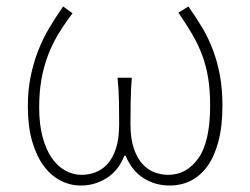

<svg xmlns="http://www.w3.org/2000/svg" viewBox="-20 -560 772 593"><path d="M230 13Q197 13 167.5 -2Q138 -17 115.5 -47Q93 -77 79.5 -123Q66 -169 66 -232Q66 -281 74.5 -323Q83 -365 97.5 -402.5Q112 -440 132 -473.5Q152 -507 175 -540L204 -519Q179 -486 160 -454.5Q141 -423 128 -388.5Q115 -354 108 -315Q101 -276 101 -228Q101 -176 111.5 -137Q122 -98 140 -72Q158 -46 182 -33Q206 -20 232 -20Q253 -20 274 -27.5Q295 -35 311.5 -53Q328 -71 338 -101Q348 -131 348 -177Q348 -207 347.5 -243.5Q347 -280 343 -320H387Q384 -280 383.5 -243.5Q383 -207 383 -177Q383 -131 393.5 -101Q404 -71 420.5 -53Q437 -35 458 -27.5Q479 -20 500 -20Q556 -20 592.5 -71Q629 -122 629 -234Q629 -281 623 -318.5Q617 -356 604.5 -389.5Q592 -423 573.5 -454.5Q555 -486 531 -521L562 -540Q586 -506 605.5 -473Q625 -440 638.5 -403.5Q652 -367 659.5 -325.5Q667 -284 667 -234Q667 -170 654.5 -123Q642 -76 620 -46Q598 -16 568.5 -1.5Q539 13 504 13Q459 13 423 -10Q387 -33 368 -79H364Q346 -33 309.5 -10Q273 13 230 13Z"/></svg>

Font: Kinto Sans Thin
Style: Regular
Weight: 100
Designer: Authors: Ryoko NISHIZUKA  (kana & ideographs); Paul D. Hunt (Latin, Greek & Cyrillic); Wenlong ZHANG  (bopomofo); Sandol
Foundry: Adobe Systems Incorporated, ookami Inc.
Version: Version 0.001